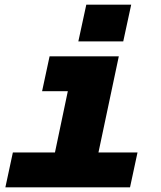

<svg xmlns="http://www.w3.org/2000/svg" viewBox="-20 -801 690 821"><path d="M35 -149H215L270 -411H160L192 -560H488L401 -149H568L536 0H3ZM349 -781H541L507 -624H315Z"/></svg>

Font: Azeret Mono ExtraBold
Style: Italic
Weight: 800
Italic angle: -12°
Designer: Martin Vácha
Foundry: Displaay
Version: Version 1.000; Glyphs 3.0.3, build 3074